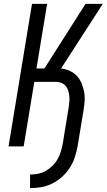

<svg xmlns="http://www.w3.org/2000/svg" viewBox="-20 -755 550 990"><path d="M135 215V145Q155 145 175.5 141Q196 137 214.5 127Q233 117 249.5 101Q266 85 276.5 66.5Q287 48 293 28.5Q299 9 303 -11L334 -200Q336 -215 337.5 -229.5Q339 -244 337.5 -258.5Q336 -273 332 -287Q328 -301 319 -311.5Q310 -322 296.5 -327.5Q283 -333 268 -333H157L102 0H24L145 -735H223L168 -402H209L421 -735H510L295 -402Q319 -399 340 -389.5Q361 -380 376 -364Q391 -348 400 -327Q409 -306 413.5 -283Q418 -260 416.5 -236Q415 -212 411 -188L380 0Q375 28 365.5 56.5Q356 85 339.5 110.5Q323 136 299.5 157Q276 178 249 191.5Q222 205 192.5 210Q163 215 135 215Z"/></svg>

Font: Iosevka
Style: Italic
Weight: 400
Italic angle: -9°
Monospace: yes
Designer: Belleve Invis
Foundry: Belleve Invis
Version: Version 32.5.0; ttfautohint (v1.8.4)